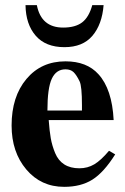

<svg xmlns="http://www.w3.org/2000/svg" viewBox="-20 -711 484 745"><path d="M338 -691H382Q376 -616 338.5 -572Q301 -528 230 -528Q157 -528 118.5 -572.5Q80 -617 79 -691H123Q140 -604 225 -604Q272 -604 298.5 -624Q325 -644 338 -691ZM403 -126 427 -112Q383 -42 338.5 -14Q294 14 229 14Q139 14 82 -53.5Q25 -121 25 -224Q25 -336 82.5 -404.5Q140 -473 234 -473Q317 -473 362 -423Q415 -365 421 -245H169Q172 -203 177 -174.5Q182 -146 194 -117Q206 -88 229.5 -73Q253 -58 288 -58Q320 -58 346 -73.5Q372 -89 403 -126ZM298 -282V-303Q298 -376 289 -395Q277 -420 265.5 -431Q254 -442 234 -442Q198 -442 181 -405.5Q164 -369 164 -282Z"/></svg>

Font: STIX
Style: Bold
Weight: 700
Designer: MicroPress Inc., with final additions and corrections provided by Coen Hoffman, Elsevier (retired)
Version: Version 1.1.1